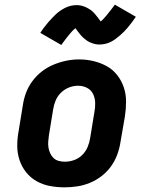

<svg xmlns="http://www.w3.org/2000/svg" viewBox="-20 -796 640 824"><path d="M256 8Q224 8 193 2Q162 -4 136 -19Q110 -34 91.5 -57.5Q73 -81 63.5 -110Q54 -139 54 -170.5Q54 -202 60 -234L78 -344Q82 -372 92 -398.5Q102 -425 119.5 -448.5Q137 -472 160.5 -490Q184 -508 211 -519Q238 -530 265 -535.5Q292 -541 320 -541Q352 -541 382.5 -533.5Q413 -526 439 -511.5Q465 -497 483.5 -473Q502 -449 511.5 -420.5Q521 -392 521 -360Q521 -328 516 -296L497 -186Q493 -159 483 -132Q473 -105 456 -81.5Q439 -58 415.5 -40Q392 -22 365 -11Q338 0 310.5 4Q283 8 256 8ZM258 -102Q278 -102 298 -109Q318 -116 333 -131Q348 -146 356 -165Q364 -184 367 -204L385 -314Q389 -334 388.5 -354.5Q388 -375 379.5 -392.5Q371 -410 353.5 -419Q336 -428 315 -428Q295 -428 276 -420.5Q257 -413 242 -398.5Q227 -384 219 -365Q211 -346 208 -326L190 -216Q188 -203 187 -189Q186 -175 188 -162.5Q190 -150 195.5 -138Q201 -126 210 -117.5Q219 -109 232 -105.5Q245 -102 258 -102ZM243 -603 153 -655Q162 -669 170.5 -680Q179 -691 187.5 -701Q196 -711 204 -719Q212 -727 219.5 -734.5Q227 -742 238 -749.5Q249 -757 260 -762.5Q271 -768 283.5 -771Q296 -774 308 -774Q313 -774 319 -773.5Q325 -773 330.5 -771.5Q336 -770 341.5 -768Q347 -766 352 -763.5Q357 -761 361.5 -758Q366 -755 370 -752.5Q374 -750 379 -745Q384 -740 387.5 -736Q391 -732 394 -728Q397 -724 400 -720.5Q403 -717 406 -712.5Q409 -708 412 -704Q420 -710 425.5 -716.5Q431 -723 438.5 -731.5Q446 -740 454.5 -751.5Q463 -763 473 -776L563 -724Q554 -711 545.5 -699.5Q537 -688 528.5 -678Q520 -668 512 -660Q504 -652 496 -645Q488 -638 477.5 -630Q467 -622 456 -616.5Q445 -611 432.5 -608Q420 -605 408 -605Q402 -605 396.5 -605.5Q391 -606 385.5 -607.5Q380 -609 374.5 -611Q369 -613 363.5 -615.5Q358 -618 354 -621Q350 -624 346 -627Q342 -630 337 -634.5Q332 -639 328.5 -643Q325 -647 322 -651Q319 -655 316 -658.5Q313 -662 309.5 -667Q306 -672 304 -675Q296 -669 290 -662.5Q284 -656 277 -647.5Q270 -639 261.5 -628Q253 -617 243 -603Z"/></svg>

Font: Iosevka Slab XBdExObl
Style: Regular
Weight: 800
Width: 7
Italic angle: -9°
Monospace: yes
Designer: Belleve Invis
Foundry: Belleve Invis
Version: Version 11.1.0; ttfautohint (v1.8.3)